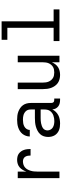

<svg xmlns="http://www.w3.org/2000/svg" viewBox="808 -1584 783 2440"><g transform="rotate(-90 1200.0 -363.5)"><path d="M157 0V-530H240V-420Q248 -444 261 -466Q274 -488 293 -505Q312 -522 337 -530Q362 -538 387 -538Q408 -538 429 -533.5Q450 -529 467 -517Q484 -505 496.5 -487.5Q509 -470 515.5 -450Q522 -430 524.5 -409Q527 -388 527 -367H444Q444 -384 441 -401.5Q438 -419 429 -434Q420 -449 404 -456.5Q388 -464 370 -464Q349 -464 328.5 -457.5Q308 -451 292 -437Q276 -423 266 -404Q256 -385 250 -364.5Q244 -344 242 -323Q240 -302 240 -281V0Z M851 8Q829 8 807.5 5Q786 2 766 -6Q746 -14 729 -28Q712 -42 701 -60.5Q690 -79 685 -100.5Q680 -122 680 -144Q680 -171 688.5 -198Q697 -225 716 -245.5Q735 -266 760 -279Q785 -292 811.5 -299.5Q838 -307 865.5 -309.5Q893 -312 921 -312H1029V-365Q1029 -381 1025 -396Q1021 -411 1011 -423Q1001 -435 987.5 -443.5Q974 -452 959.5 -456.5Q945 -461 929.5 -462.5Q914 -464 899 -464Q877 -464 855 -460.5Q833 -457 813.5 -446.5Q794 -436 781.5 -417.5Q769 -399 769 -377Q769 -377 769 -377Q769 -377 769 -377H686Q686 -377 686 -377Q686 -377 686 -377Q686 -402 694.5 -426Q703 -450 718.5 -469.5Q734 -489 755 -502.5Q776 -516 800 -524Q824 -532 849 -535Q874 -538 899 -538Q925 -538 950.5 -535Q976 -532 1000.5 -523Q1025 -514 1047 -499Q1069 -484 1084 -463Q1099 -442 1105.5 -416.5Q1112 -391 1112 -365V-104Q1112 -97 1114.5 -89Q1117 -81 1122.5 -75.5Q1128 -70 1135.5 -68Q1143 -66 1151 -66H1168V8H1151Q1129 8 1107.5 3Q1086 -2 1068.5 -15.5Q1051 -29 1041 -49Q1031 -69 1030 -91Q1018 -66 999 -46.5Q980 -27 956 -14.5Q932 -2 905 3Q878 8 851 8ZM882 -65Q900 -65 918 -68Q936 -71 953 -77Q970 -83 985 -94Q1000 -105 1010.5 -120Q1021 -135 1025 -153Q1029 -171 1029 -189V-239H921Q904 -239 887.5 -238Q871 -237 854.5 -233.5Q838 -230 822 -224.5Q806 -219 792 -209.5Q778 -200 770.5 -184.5Q763 -169 763 -152Q763 -132 773.5 -113Q784 -94 802 -83.5Q820 -73 840.5 -69Q861 -65 882 -65Z M1468 8Q1442 8 1415.5 1.5Q1389 -5 1367 -20Q1345 -35 1329 -57.5Q1313 -80 1304 -105Q1295 -130 1291.5 -156.5Q1288 -183 1288 -210V-530H1371V-210Q1371 -192 1373.5 -173.5Q1376 -155 1383 -138Q1390 -121 1402 -106.5Q1414 -92 1429.5 -82.5Q1445 -73 1463.5 -69.5Q1482 -66 1500 -66Q1518 -66 1536.5 -69.5Q1555 -73 1570.5 -82.5Q1586 -92 1598 -106.5Q1610 -121 1617 -138Q1624 -155 1626.5 -173.5Q1629 -192 1629 -210V-530H1712V0H1629V-96Q1619 -72 1603 -51.5Q1587 -31 1566 -17.5Q1545 -4 1519.5 2Q1494 8 1468 8Z M1899 0V-74H2067V-662H1915V-735H2149V-74H2301V0Z"/></g></svg>

Font: Iosevka Mono
Style: Regular
Weight: 400
Designer: Belleve Invis
Foundry: Belleve Invis
Version: Version 11.1.1